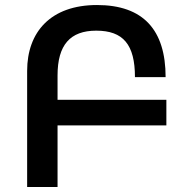

<svg xmlns="http://www.w3.org/2000/svg" viewBox="-20 -744 749 764"><path d="M642 -245V-347H209V-444C209 -565 259 -622 363 -622C470 -622 517 -567 517 -437H639C639 -625 550 -724 366 -724C182 -724 88 -617 88 -462V0H209V-245Z"/></svg>

Font: Noto Sans Armenian Semi
Style: Regular
Weight: 600
Designer: Monotype Design Team
Foundry: Monotype Imaging Inc.
Version: Version 1.901